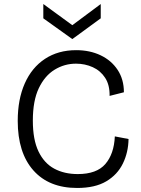

<svg xmlns="http://www.w3.org/2000/svg" viewBox="-20 -921 702 953"><path d="M363 12Q223 12 145.5 -75.5Q68 -163 68 -321Q68 -428 103 -507Q138 -586 203.5 -629Q269 -672 358 -672Q426 -672 479.5 -646.5Q533 -621 564 -574Q595 -527 595 -463L524 -445Q525 -499 502 -534.5Q479 -570 440.5 -587.5Q402 -605 357 -605Q300 -605 251 -575Q202 -545 172.5 -483Q143 -421 143 -322Q143 -228 171 -169.5Q199 -111 249 -84Q299 -57 366 -57Q460 -57 503 -107Q546 -157 550 -244L618 -231Q617 -165 590 -109.5Q563 -54 507.5 -21Q452 12 363 12ZM195 -901 339 -796 480 -901V-830L339 -727L195 -830Z"/></svg>

Font: Bricolage Grotesque 10pt Light
Style: Regular
Weight: 300
Designer: Mathieu Triay
Foundry: Atelier Triay
Version: Version 1.000; ttfautohint (v1.8.4.7-5d5b);gftools[0.9.32]